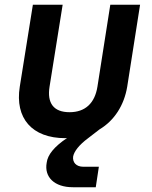

<svg xmlns="http://www.w3.org/2000/svg" viewBox="-20 -570 640 806"><path d="M286 216H382L395 130H330C299 130 284 111 287 87C291 66 311 39 350 10L398 -27C460 -64 501 -128 514 -206L568 -550H443L389 -206C378 -137 338 -99 272 -99C205 -99 177 -137 188 -206L243 -550H118L63 -206C42 -74 114 10 254 10C256 10 259 10 262 9C207 46 180 80 176 113C165 173 208 216 286 216Z"/></svg>

Font: JetBrains Mono
Style: Bold Italic
Weight: 558
Italic angle: -9°
Monospace: yes
Designer: Philipp Nurullin, Konstantin Bulenkov
Foundry: JetBrains
Version: Version 2.305